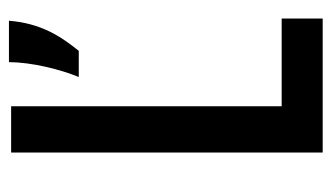

<svg xmlns="http://www.w3.org/2000/svg" viewBox="-180 -580 759 440"><g transform="rotate(-90 200.0 -359.5)"><path d="M244 -559H304C337 -600 367 -645 373 -719H278C278 -666 261 -600 244 -559ZM71 0H378V-94H177V-714H71Z"/></g></svg>

Font: Kathrein 67 Medium Condensed
Style: Regular
Weight: 500
Width: 3
Designer: Lazydogs Typefoundry, based on Open Sans by Ascender Corporation
Foundry: Lazydogs Typefoundry
Version: Version 1.003;PS 001.003;hotconv 1.0.88;makeotf.lib2.5.64775